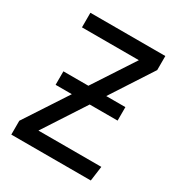

<svg xmlns="http://www.w3.org/2000/svg" viewBox="-165 -801 851 912"><g transform="rotate(30 261.0 -344.5)"><path d="M477 -612 329 -384H434V-310H281L132 -81H477L466 0H30V-76L183 -310H94V-384H231L378 -609H66V-689H477Z"/></g></svg>

Font: Fira GO
Style: Regular
Weight: 400
Designer: Carrois Corporate
Foundry: Carrois Corporate GbR
Version: Version 0.300